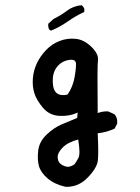

<svg xmlns="http://www.w3.org/2000/svg" viewBox="-20 -586 540 739"><path d="M232 133Q189 123 163 100.5Q137 78 130 53.5Q123 29 127 -6Q131 -41 159.5 -68Q188 -95 218 -107.5Q248 -120 277 -132L279 -153Q248 -138 209 -140Q170 -142 145.5 -171Q121 -200 112.5 -226.5Q104 -253 106.5 -284Q109 -315 122 -342.5Q135 -370 157.5 -393.5Q180 -417 210 -428.5Q240 -440 272 -436.5Q304 -433 332 -405.5Q360 -378 357 -355Q354 -332 356 -151Q380 -159 397 -157L421 -146Q433 -132 431 -110L421 -91Q392 -77 356 -73Q360 4 356.5 32.5Q353 61 317 98Q281 135 232 133ZM266 47Q274 37 282 21.5Q290 6 281 -49Q242 -39 221.5 -18.5Q201 2 202 20.5Q203 39 216 47Q229 55 239.5 56Q250 57 266 47ZM240 -222Q260 -251 266.5 -286Q273 -321 272.5 -340.5Q272 -360 244 -355Q216 -350 199 -328Q182 -306 183 -272Q184 -238 199 -227Q214 -216 240 -222ZM176 -468 170 -472Q164 -481 166 -495L186 -513Q213 -526 237.5 -544.5Q262 -563 294 -566Q308 -556 304 -540Q270 -524 239.5 -502.5Q209 -481 176 -468Z"/></svg>

Font: Kosefont JP
Style: Regular
Weight: 400
Designer: Nozomi Seto 瀬戸のぞみ
Version: Version 3.00;June 19, 2020